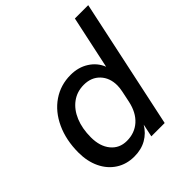

<svg xmlns="http://www.w3.org/2000/svg" viewBox="-208 -911 1069 1069"><g transform="rotate(-45 327.0 -376.0)"><path d="M35 -223Q35 -321 70.5 -398Q106 -475 168.5 -517.5Q231 -560 310 -560Q371 -560 417 -530.5Q463 -501 482 -452L549 -765H654L491 0H386L402 -76Q377 -34 336 -10.5Q295 13 240 13Q179 13 132.5 -17Q86 -47 60.5 -100.5Q35 -154 35 -223ZM272 -78Q334 -78 376.5 -116Q419 -154 434 -224L448 -291Q453 -316 453 -334Q453 -394 417.5 -431.5Q382 -469 323 -469Q269 -469 228.5 -439Q188 -409 166 -356Q144 -303 144 -234Q144 -163 179 -120.5Q214 -78 272 -78Z"/></g></svg>

Font: Application Medium
Style: Italic
Weight: 500
Italic angle: -12°
Designer: Wei Huang
Foundry: Wei Huang
Version: Version 0.012